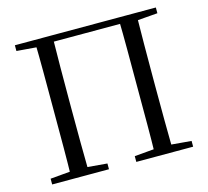

<svg xmlns="http://www.w3.org/2000/svg" viewBox="-104 -849 1051 970"><g transform="rotate(-15 421.0 -364.0)"><path d="M154.9 0Q156.9 -83.6 157 -167.7Q157.1 -251.7 157.1 -336.8V-391.1Q157.1 -476.1 157 -560.4Q156.9 -644.8 154.9 -728H248.1Q246.7 -645.2 246.2 -560.7Q245.7 -476.1 245.7 -391.1V-337Q245.7 -251.2 246.2 -167.6Q246.7 -84.1 248.1 0ZM593.5 0Q595.5 -83.6 595.5 -167.3Q595.5 -250.9 595.5 -337V-391.1Q595.5 -476.1 595.5 -560.4Q595.5 -644.8 593.5 -728H686.6Q685.3 -645.2 684.8 -560.7Q684.3 -476.1 684.3 -391.1V-336.8Q684.3 -252.2 684.8 -168.1Q685.3 -84.1 686.6 0ZM52.8 0V-30.1L189.7 -42.1H210.4L349.9 -30.1V0ZM492.9 0V-30.1L630.6 -42.1H650.9L790.1 -30.1V0ZM52.8 -698V-728H201.8V-686.9H190.9ZM640.4 -686.9V-728H790.1V-698L650.7 -686.9ZM201.8 -694.8V-728H640.4V-694.8Z"/></g></svg>

Font: Noto Serif HK
Style: Regular
Weight: 200
Designer: Ryoko NISHIZUKA 西塚涼子 (kana & ideographs); Frank Grießhammer (Latin, Greek & Cyrillic); Wenlong ZHANG 张文龙 (bopomofo); San
Foundry: Adobe
Version: Version 2.001;hotconv 1.1.0;makeotfexe 2.6.0